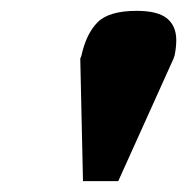

<svg xmlns="http://www.w3.org/2000/svg" viewBox="-20 -729 345 354"><path d="M128 -621 130 -626Q139 -667 160 -688Q181 -709 232 -709Q271 -709 288 -695Q305 -681 305 -655Q305 -642 302 -627L300 -621L198 -395H133Z"/></svg>

Font: Taviraj Black
Style: Italic
Weight: 900
Italic angle: -12°
Designer: Katatrad Team
Foundry: CadsonDemak
Version: Version 1.001